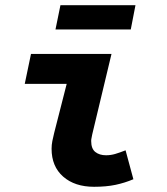

<svg xmlns="http://www.w3.org/2000/svg" viewBox="-20 -705 640 737"><path d="M341 12Q267 12 222.5 -27Q178 -66 178 -134Q178 -149 181 -164Q184 -179 188 -195L236 -383H75L99 -498H408L334 -189Q333 -182 331.5 -176Q330 -170 330 -164Q330 -134 346 -121.5Q362 -109 387 -109Q405 -109 422 -114Q439 -119 462 -128L492 -17Q459 -3 423.5 4.5Q388 12 341 12ZM193 -592 212 -685H500L482 -592Z"/></svg>

Font: Source Code Pro ExtraLight ExtraBold
Style: Italic
Weight: 800
Italic angle: -11°
Monospace: yes
Version: Version 1.016;hotconv 1.0.116;makeotfexe 2.5.65601